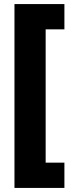

<svg xmlns="http://www.w3.org/2000/svg" viewBox="-20 -754 356 942"><path d="M296 168V44H204V-610H296V-734H51V168Z"/></svg>

Font: Noto Sans Khmer SemiCondensed Black
Style: Regular
Weight: 900
Width: 4
Designer: Danh Hong and the Monotype Design Team
Foundry: Monotype Imaging Inc.
Version: Version 2.004